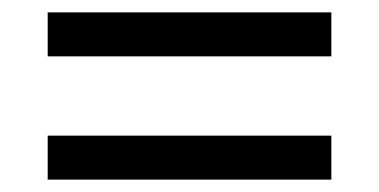

<svg xmlns="http://www.w3.org/2000/svg" viewBox="-20 -573 612 310"><path d="M57 -283V-354H515V-283ZM57 -482V-553H515V-482Z"/></svg>

Font: Noto Sans Malayalam UI
Style: Regular
Weight: 400
Designer: Jelle Bosma - Monotype Design Team
Foundry: Monotype Imaging Inc.
Version: Version 2.104